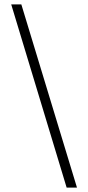

<svg xmlns="http://www.w3.org/2000/svg" viewBox="-20 -773 402 873"><path d="M330 80H283L31 -753H77Z"/></svg>

Font: DM Sans 11pt ExtraLight
Style: Regular
Weight: 250
Version: Version 4.004;gftools[0.9.30]